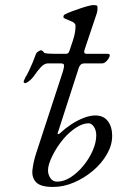

<svg xmlns="http://www.w3.org/2000/svg" viewBox="-20 -726 504 760"><path d="M190 14Q140 14 122.5 -5Q105 -24 108.5 -54Q112 -84 122 -116L229 -443Q234 -460 233.5 -467.5Q233 -475 222 -475H169Q156 -475 142.5 -461Q129 -447 112 -422Q110 -419 104 -413Q98 -407 91 -402Q84 -397 79 -397Q75 -397 74 -400.5Q73 -404 75 -408Q77 -411 78 -414Q79 -417 80 -419Q86 -428 94 -444.5Q102 -461 109.5 -479Q117 -497 121 -509Q123 -517 131 -522Q139 -527 142 -527Q144 -527 147.5 -525Q151 -523 154 -518Q156 -515 169 -514Q182 -513 195 -513H242Q251 -513 255 -525L269 -567Q275 -586 277 -599Q279 -612 279 -624Q279 -636 257 -644Q247 -648 239 -651.5Q231 -655 231 -658Q231 -662 232.5 -665Q234 -668 237 -669Q248 -675 264.5 -681Q281 -687 298.5 -693Q316 -699 330 -702.5Q344 -706 350 -706Q355 -706 360.5 -705Q366 -704 366 -696Q366 -688 365.5 -684Q365 -680 363 -673L315 -530Q309 -513 323 -513H406Q417 -513 414 -503.5Q411 -494 402 -484.5Q393 -475 384 -475H313Q298 -475 292 -458L209 -201Q207 -196 209.5 -195Q212 -194 218 -199Q237 -217 261 -233Q285 -249 310.5 -259Q336 -269 357 -269Q390 -269 407 -246.5Q424 -224 424 -188Q424 -152 403.5 -116Q383 -80 349 -51Q315 -22 273.5 -4Q232 14 190 14ZM206 -7Q233 -7 260 -24.5Q287 -42 310 -70Q333 -98 347 -130Q361 -162 361 -190Q361 -211 351.5 -224.5Q342 -238 331 -238Q307 -238 280 -220Q253 -202 231 -176Q205 -145 187.5 -109.5Q170 -74 170 -52Q170 -35 179.5 -21Q189 -7 206 -7Z"/></svg>

Font: EB Garamond
Style: Italic
Weight: 400
Italic angle: -17.2°
Designer: Georg Duffner and Octavio Pardo
Foundry: Georg Duffner
Version: Version 1.001